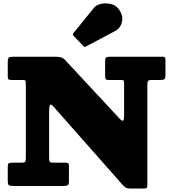

<svg xmlns="http://www.w3.org/2000/svg" viewBox="-20 -1079 995 1114"><path d="M104.5 -615H47.5Q34.5 -615 29.8 -618Q25 -621 25 -633.5V-718Q25 -740 30.8 -745Q36.5 -750 57.5 -750H293.5Q321 -750 333.8 -746.5Q346.5 -743 359 -729.5L675 -389.5Q687 -377 693.5 -378.5Q700 -380 700 -413.5V-595.5Q700 -606.5 697.5 -610.8Q695 -615 684.5 -615H612.5Q596 -615 593 -620.5Q590 -626 590 -642.5V-724.5Q590 -742.5 596.2 -746.2Q602.5 -750 619.5 -750H921.5Q931.5 -750 935.8 -746.8Q940 -743.5 940 -732.5V-646.5Q940 -624.5 934 -619.8Q928 -615 905.5 -615H857.5Q843.5 -615 839.2 -609.5Q835 -604 835 -590.5V-5Q835 9 830.5 12Q826 15 811.5 15H740Q717.5 15 708.5 8.8Q699.5 2.5 689.5 -8.5L289.5 -461.5Q277 -476 271 -470.8Q265 -465.5 265 -430.5V-162.5Q265 -145 269.2 -140Q273.5 -135 290.5 -135H362.5Q373 -135 376.5 -131.2Q380 -127.5 380 -116V-25Q380 -6.5 370.5 -3.2Q361 0 344.5 0H58.5Q37 0 31 -5Q25 -10 25 -32.5V-109.5Q25 -128.5 31 -131.8Q37 -135 55.5 -135H104.5Q122 -135 126 -140.2Q130 -145.5 130 -163V-589.5Q130 -608.5 126.8 -611.8Q123.5 -615 104.5 -615ZM463.5 -812.5 407 -870.5Q398.5 -879.5 407.5 -888.5L524.5 -1033Q538.5 -1050.5 565.8 -1056.5Q593 -1062.5 621.2 -1056.2Q649.5 -1050 665.5 -1030Q695.5 -993 688.2 -954.8Q681 -916.5 647 -898.5L479 -809.5Q473.5 -806 470.5 -807Q467.5 -808 463.5 -812.5Z"/></svg>

Font: Besley* Fatface
Style: Regular
Weight: 900
Designer: Owen Earl
Foundry: indestructible type*
Version: Version 3.000; ttfautohint (v1.8.3)